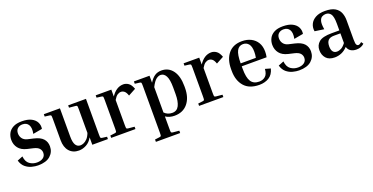

<svg xmlns="http://www.w3.org/2000/svg" viewBox="-26 -1226 4179 2149"><g transform="rotate(-20 2063.5 -152.0)"><path d="M251 -189 182 -205Q115 -221 82.5 -262.5Q50 -304 50 -361Q50 -403 68.5 -438.5Q87 -474 127 -495.5Q167 -517 231 -517Q300 -517 343 -495Q386 -473 404 -437Q422 -401 415 -360L305 -340Q319 -408 297.5 -445Q276 -482 226 -482Q191 -482 168 -461.5Q145 -441 145 -403Q145 -368 165 -341.5Q185 -315 224 -306L293 -290Q367 -273 400 -236.5Q433 -200 433 -146Q433 -79 383.5 -34.5Q334 10 236 10Q202 10 161.5 -0.5Q121 -11 87.5 -39Q54 -67 39 -119L104 -145Q111 -79 149.5 -52Q188 -25 236 -25Q281 -25 309.5 -45.5Q338 -66 338 -105Q338 -132 319.5 -154.5Q301 -177 251 -189Z M1070 -28V0H884V-88Q856 -37 812 -13.5Q768 10 723 10Q652 10 610 -37.5Q568 -85 568 -170V-423Q568 -457 565 -463.5Q562 -470 546 -472L491 -479V-507H683V-171Q683 -102 702.5 -70.5Q722 -39 759 -39Q775 -39 796.5 -47.5Q818 -56 840 -78.5Q862 -101 878 -143V-423Q878 -457 875 -464Q872 -471 856 -472L781 -479V-507H993V-84Q993 -50 996 -43.5Q999 -37 1015 -35Z M1109 -479V-507H1295V-425Q1356 -517 1440 -517Q1471 -517 1500 -497.5Q1529 -478 1548 -425L1459 -377Q1445 -418 1426.5 -432.5Q1408 -447 1387 -447Q1365 -447 1344 -433Q1323 -419 1301 -381V-84Q1301 -50 1304 -43.5Q1307 -37 1323 -35L1398 -28V0H1109V-28L1164 -35Q1180 -37 1183 -43.5Q1186 -50 1186 -84V-423Q1186 -457 1183 -463.5Q1180 -470 1164 -472Z M1564 -479V-507H1750V-424Q1779 -471 1813 -494Q1847 -517 1894 -517Q1978 -517 2027.5 -450.5Q2077 -384 2077 -264V-244Q2077 -128 2020 -59Q1963 10 1862 10Q1802 10 1756 -20V129Q1756 163 1759 169.5Q1762 176 1778 178L1853 185V213H1564V185L1619 178Q1635 176 1638 169.5Q1641 163 1641 129V-423Q1641 -457 1638 -463.5Q1635 -470 1619 -472ZM1868 -473Q1843 -473 1815.5 -452.5Q1788 -432 1756 -369V-67Q1794 -29 1849 -29Q1905 -29 1929.5 -78.5Q1954 -128 1954 -214V-294Q1954 -387 1931 -430Q1908 -473 1868 -473Z M2156 -479V-507H2342V-425Q2403 -517 2487 -517Q2518 -517 2547 -497.5Q2576 -478 2595 -425L2506 -377Q2492 -418 2473.5 -432.5Q2455 -447 2434 -447Q2412 -447 2391 -433Q2370 -419 2348 -381V-84Q2348 -50 2351 -43.5Q2354 -37 2370 -35L2445 -28V0H2156V-28L2211 -35Q2227 -37 2230 -43.5Q2233 -50 2233 -84V-423Q2233 -457 2230 -463.5Q2227 -470 2211 -472Z M3054 -119Q3036 -49 2987 -19.5Q2938 10 2873 10Q2753 10 2693 -59.5Q2633 -129 2633 -244V-264Q2633 -379 2689.5 -448Q2746 -517 2853 -517Q2913 -517 2959.5 -493.5Q3006 -470 3032.5 -426Q3059 -382 3059 -319Q3059 -304 3057.5 -287Q3056 -270 3052 -253H2756V-224Q2756 -118 2786 -71.5Q2816 -25 2883 -25Q2926 -25 2956 -50.5Q2986 -76 2990 -137ZM2853 -482Q2804 -482 2780 -437Q2756 -392 2756 -288H2937Q2941 -308 2942.5 -325.5Q2944 -343 2944 -358Q2944 -422 2919 -452Q2894 -482 2853 -482Z M3360 -189 3291 -205Q3224 -221 3191.5 -262.5Q3159 -304 3159 -361Q3159 -403 3177.5 -438.5Q3196 -474 3236 -495.5Q3276 -517 3340 -517Q3409 -517 3452 -495Q3495 -473 3513 -437Q3531 -401 3524 -360L3414 -340Q3428 -408 3406.5 -445Q3385 -482 3335 -482Q3300 -482 3277 -461.5Q3254 -441 3254 -403Q3254 -368 3274 -341.5Q3294 -315 3333 -306L3402 -290Q3476 -273 3509 -236.5Q3542 -200 3542 -146Q3542 -79 3492.5 -34.5Q3443 10 3345 10Q3311 10 3270.5 -0.5Q3230 -11 3196.5 -39Q3163 -67 3148 -119L3213 -145Q3220 -79 3258.5 -52Q3297 -25 3345 -25Q3390 -25 3418.5 -45.5Q3447 -66 3447 -105Q3447 -132 3428.5 -154.5Q3410 -177 3360 -189Z M4122 -25Q4106 -10 4083.5 0Q4061 10 4029 10Q3988 10 3960.5 -8Q3933 -26 3924 -59Q3891 -23 3851.5 -6.5Q3812 10 3771 10Q3702 10 3668 -28.5Q3634 -67 3634 -125Q3634 -184 3677 -220.5Q3720 -257 3829 -257H3920V-338Q3920 -421 3898.5 -451.5Q3877 -482 3839 -482Q3814 -482 3793 -469.5Q3772 -457 3763.5 -423.5Q3755 -390 3766 -327L3656 -343Q3648 -389 3666.5 -428.5Q3685 -468 3729 -492.5Q3773 -517 3841 -517Q3918 -517 3960 -492Q4002 -467 4018.5 -426Q4035 -385 4035 -338V-107Q4035 -56 4044 -43Q4053 -30 4064 -30Q4082 -30 4104 -51ZM3815 -43Q3841 -43 3866.5 -56.5Q3892 -70 3920 -107V-222H3845Q3796 -222 3774 -199Q3752 -176 3752 -127Q3752 -87 3768 -65Q3784 -43 3815 -43Z"/></g></svg>

Font: Inria Serif
Style: Bold
Weight: 700
Designer: Black Foundry Team
Foundry: Black Foundry
Version: Version 1.000; ttfautohint (v1.8.3)